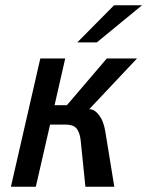

<svg xmlns="http://www.w3.org/2000/svg" viewBox="-20 -710 560 730"><path d="M273.9 -548.8 413.6 -689.9H520L348.1 -548.8ZM21.5 0 133.3 -487.8H228L187.5 -310.1H234.4L386.2 -487.8H501L319.3 -294.9Q335.9 -294.9 349.6 -280.3Q363.3 -265.6 370.1 -248.3Q377 -231 379.9 -212.9L414.6 0H304.7L286.6 -177.7Q282.7 -208.5 270.3 -222.4Q257.8 -236.3 230 -236.3H170.4L116.2 0Z"/></svg>

Font: HK Grotesk Medium Italic
Style: Regular
Weight: 500
Italic angle: -13°
Designer: Alfredo Marco Pradil and Stefan Peev
Foundry: Hanken Design Co.
Version: Version 1.000;PS 001.000;hotconv 1.0.88;makeotf.lib2.5.64775